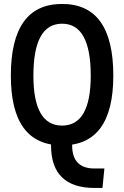

<svg xmlns="http://www.w3.org/2000/svg" viewBox="-20 -723 626 968"><path d="M456.5 224.6Q347.7 224.6 292.5 170.9Q237.3 117.2 237.3 9.8V-30.3H343.8V10.7Q343.8 68.4 372.1 97.4Q400.4 126.5 456.5 126.5H506.3L496.6 224.6ZM293 9.8Q34.7 9.8 34.7 -341.8Q34.7 -703.1 293 -703.1Q551.3 -703.1 551.3 -341.8Q551.3 9.8 293 9.8ZM293 -89.8Q437.5 -89.8 437.5 -341.8Q437.5 -603.5 293 -603.5Q148.4 -603.5 148.4 -341.8Q148.4 -89.8 293 -89.8Z"/></svg>

Font: Cascadia Mono Medium
Style: Regular
Weight: 500
Monospace: yes
Designer: Aaron Bell
Foundry: Saja Typeworks
Version: Version 2407.024